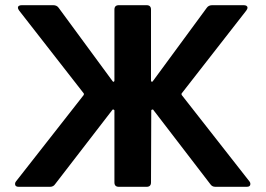

<svg xmlns="http://www.w3.org/2000/svg" viewBox="-20 -720 1024 740"><path d="M438 0Q421 0 421 -17V-295Q419 -298 416 -298Q413 -298 412 -295L193 -11Q186 0 173 0H52Q38 0 38 -11Q38 -16 41 -20L302 -353Q305 -358 302 -361L54 -679Q49 -686 49 -690Q49 -695 53 -697.5Q57 -700 64 -700H185Q199 -700 206 -690L414 -407Q416 -404 418.5 -405Q421 -406 421 -410V-683Q421 -700 438 -700H545Q562 -700 562 -683V-410Q562 -406 564.5 -405Q567 -404 569 -407L777 -690Q784 -700 798 -700H919Q926 -700 930 -697.5Q934 -695 934 -690Q934 -686 929 -679L681 -361Q678 -358 681 -353L942 -20Q945 -16 945 -11Q945 0 931 0H810Q797 0 790 -11L572 -295Q571 -298 568 -298Q565 -298 563 -295L562 -17Q562 0 545 0Z"/></svg>

Font: Barlow
Style: Bold
Weight: 700
Designer: Jeremy Tribby
Foundry: Jeremy Tribby
Version: Version 1.101 August 23, 2024